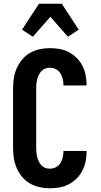

<svg xmlns="http://www.w3.org/2000/svg" viewBox="-20 -1001 540 1029"><path d="M247 8Q219 8 191.5 2Q164 -4 140 -18Q116 -32 98 -54Q80 -76 69 -101.5Q58 -127 54 -154.5Q50 -182 50 -210V-525Q50 -553 54 -580.5Q58 -608 69 -633.5Q80 -659 98 -681Q116 -703 140 -717Q164 -731 191.5 -737Q219 -743 247 -743Q273 -743 299 -738.5Q325 -734 348 -722Q371 -710 390 -691.5Q409 -673 421 -649.5Q433 -626 438.5 -600.5Q444 -575 444 -549V-543H320V-546Q320 -562 316 -578.5Q312 -595 303 -609Q294 -623 279 -630.5Q264 -638 247 -638Q234 -638 222 -633.5Q210 -629 201.5 -619.5Q193 -610 187.5 -598.5Q182 -587 179 -575Q176 -563 175 -550Q174 -537 174 -525V-210Q174 -198 175 -185Q176 -172 179 -160Q182 -148 187.5 -136.5Q193 -125 201.5 -115.5Q210 -106 222 -101.5Q234 -97 247 -97Q264 -97 279 -104.5Q294 -112 303 -126Q312 -140 316 -156.5Q320 -173 320 -189V-192H444V-186Q444 -160 438.5 -134.5Q433 -109 421 -85.5Q409 -62 390 -43.5Q371 -25 348 -13Q325 -1 299 3.5Q273 8 247 8ZM344 -804 250 -911 156 -804 98 -842 189 -981H311L402 -842Z"/></svg>

Font: Iosevka Extrabold
Style: Regular
Weight: 800
Monospace: yes
Designer: Belleve Invis
Foundry: Belleve Invis
Version: Version 32.5.0; ttfautohint (v1.8.4)